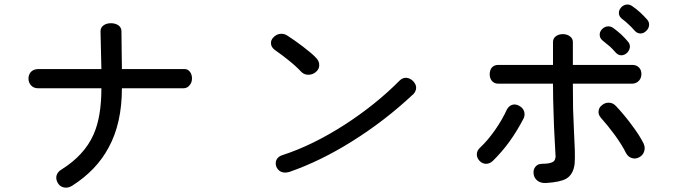

<svg xmlns="http://www.w3.org/2000/svg" viewBox="-20 -850 3040 859"><path d="M151.4 -541Q130.9 -541 118.2 -528.3Q107.4 -515.6 107.4 -498Q107.4 -481.4 118.2 -468.8Q129.9 -455.1 150.4 -455.1H433.6Q433.6 -326.2 398.4 -248Q357.4 -155.3 253.9 -90.8Q236.3 -80.1 232.4 -62.5Q229.5 -45.9 239.3 -30.3Q248 -15.6 264.6 -11.7Q283.2 -6.8 303.7 -19.5Q412.1 -88.9 465.8 -189.5Q525.4 -297.9 525.4 -455.1H802.7Q819.3 -456.1 829.1 -469.7Q838.9 -481.4 838.9 -499Q838.9 -516.6 830.1 -528.3Q820.3 -542 803.7 -541H525.4Q525.4 -585 524.4 -617.2Q524.4 -672.9 523.4 -710Q523.4 -727.5 508.8 -737.3Q495.1 -746.1 476.6 -746.1Q457 -746.1 444.3 -737.3Q429.7 -727.5 429.7 -710L433.6 -541Z M1264.6 -691.4Q1249 -701.2 1231.4 -698.2Q1214.8 -695.3 1203.1 -682.6Q1191.4 -670.9 1192.4 -656.2Q1192.4 -639.6 1209 -627Q1245.1 -601.6 1271.5 -580.1Q1305.7 -552.7 1329.1 -527.3Q1342.8 -514.6 1362.3 -515.6Q1379.9 -516.6 1393.6 -528.3Q1408.2 -541 1408.2 -557.6Q1409.2 -577.1 1391.6 -593.8Q1375 -611.3 1334 -642.6Q1297.9 -669.9 1264.6 -691.4ZM1767.6 -489.3Q1661.1 -381.8 1520.5 -291Q1377 -199.2 1244.1 -156.2Q1224.6 -150.4 1216.8 -134.8Q1210.9 -121.1 1215.8 -105.5Q1221.7 -89.8 1236.3 -82Q1252.9 -74.2 1275.4 -81.1Q1413.1 -128.9 1553.7 -216.8Q1701.2 -308.6 1830.1 -429.7Q1842.8 -443.4 1841.8 -460.9Q1839.8 -475.6 1827.1 -488.3Q1814.5 -500 1798.8 -502Q1781.2 -502.9 1767.6 -489.3Z M2209 -559.6Q2190.4 -559.6 2179.7 -546.9Q2170.9 -535.2 2170.9 -517.6Q2170.9 -501 2179.7 -489.3Q2190.4 -475.6 2209 -475.6H2454.1Q2454.1 -408.2 2457 -333Q2458 -289.1 2461.9 -219.7L2465.8 -146.5L2464.8 -145.5Q2463.9 -133.8 2457 -127.9Q2443.4 -117.2 2406.2 -117.2Q2385.7 -117.2 2375 -103.5Q2365.2 -90.8 2367.2 -73.2Q2369.1 -54.7 2382.8 -43Q2397.5 -30.3 2421.9 -31.2Q2487.3 -35.2 2513.7 -50.8Q2544.9 -69.3 2550.8 -116.2Q2552.7 -136.7 2551.8 -176.8Q2550.8 -202.1 2547.9 -264.6Q2545.9 -328.1 2543.9 -363.3Q2543 -423.8 2543 -475.6H2809.6Q2828.1 -476.6 2839.8 -490.2Q2849.6 -502 2849.6 -518.6Q2849.6 -536.1 2839.8 -546.9Q2828.1 -559.6 2809.6 -559.6H2543V-662.1Q2543 -678.7 2528.3 -688.5Q2515.6 -697.3 2498 -697.3Q2480.5 -697.3 2467.8 -688.5Q2454.1 -678.7 2454.1 -662.1V-559.6ZM2248 -360.4Q2226.6 -313.5 2194.3 -267.6Q2162.1 -221.7 2128.9 -190.4Q2113.3 -176.8 2113.3 -159.2Q2113.3 -143.6 2125 -130.9Q2136.7 -118.2 2152.3 -117.2Q2169.9 -116.2 2184.6 -129.9Q2224.6 -168.9 2258.8 -215.8Q2293.9 -264.6 2323.2 -321.3Q2330.1 -337.9 2324.2 -353.5Q2318.4 -368.2 2303.7 -376Q2289.1 -384.8 2274.4 -381.8Q2257.8 -377.9 2248 -360.4ZM2735.4 -376Q2721.7 -390.6 2703.1 -390.6Q2686.5 -390.6 2673.8 -379.9Q2660.2 -370.1 2658.2 -354.5Q2655.3 -337.9 2668.9 -322.3Q2698.2 -290 2730.5 -246.1Q2763.7 -200.2 2780.3 -166Q2790 -147.5 2807.6 -142.6Q2824.2 -137.7 2839.8 -146.5Q2855.5 -154.3 2861.3 -170.9Q2868.2 -188.5 2859.4 -208Q2841.8 -244.1 2804.7 -293Q2771.5 -337.9 2735.4 -376ZM2722.7 -725.6Q2709 -734.4 2694.3 -731.4Q2681.6 -728.5 2671.9 -717.8Q2662.1 -706.1 2663.1 -693.4Q2663.1 -679.7 2675.8 -668.9Q2694.3 -654.3 2709 -641.6Q2722.7 -628.9 2733.4 -616.2Q2745.1 -602.5 2760.7 -602.5Q2774.4 -603.5 2785.2 -613.3Q2795.9 -624 2797.9 -637.7Q2799.8 -652.3 2789.1 -664.1Q2777.3 -678.7 2758.8 -696.3Q2740.2 -712.9 2722.7 -725.6ZM2807.6 -823.2Q2794.9 -832 2780.3 -829.1Q2766.6 -826.2 2757.8 -815.4Q2748 -803.7 2749 -791Q2749 -777.3 2761.7 -766.6Q2780.3 -752.9 2793.9 -739.3Q2807.6 -726.6 2818.4 -713.9Q2830.1 -700.2 2845.7 -700.2Q2859.4 -700.2 2870.1 -710.9Q2881.8 -720.7 2883.8 -735.4Q2885.7 -750 2876 -761.7Q2861.3 -778.3 2844.7 -793.9Q2825.2 -811.5 2807.6 -823.2Z"/></svg>

Font: Gungsuh
Style: Regular
Weight: 400
Version: Version 2.21